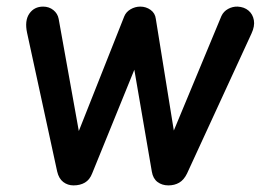

<svg xmlns="http://www.w3.org/2000/svg" viewBox="-20 -561 806 581"><path d="M153 -42 62 -461.5Q54 -498.5 68.8 -519.8Q83.5 -541 110.5 -541Q128.5 -541 141.5 -530.5Q154.5 -520 157.5 -504L218.5 -164.5L356 -511.5Q361.5 -525 375.2 -533Q389 -541 404.5 -541Q422 -541 435.8 -531Q449.5 -521 451.5 -504L506 -166L650 -512.5Q656.5 -526.5 670.2 -534Q684 -541.5 699 -541Q719 -540 732 -529Q745 -518 748.2 -500Q751.5 -482 741 -459.5L546 -36Q536.5 -16.5 522.2 -8.2Q508 0 489.5 0Q470.5 0 456.8 -10.2Q443 -20.5 439.5 -41.5L386.5 -350L259 -36.5Q251.5 -17 237 -8.5Q222.5 0 202.5 0Q185 0 171.5 -10.2Q158 -20.5 153 -42Z"/></svg>

Font: Edu SA Hand Medium
Style: Regular
Weight: 500
Designer: Tina and Corey Anderson, Eben Sorkin, Mirko Velimirovic
Foundry: Google for Education
Version: Version 2.000